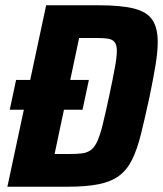

<svg xmlns="http://www.w3.org/2000/svg" viewBox="-20 -708 618 728"><path d="M17 -292 41 -405H317L293 -292ZM8 0 155 -688H354Q440 -688 488.5 -675.5Q537 -663 557.5 -633Q578 -603 578 -549Q578 -511 569.5 -460Q561 -409 547 -341Q529 -258 514.5 -199.5Q500 -141 480.5 -102Q461 -63 431 -41Q401 -19 354 -9.5Q307 0 236 0ZM187 -124H240Q271 -124 291 -126.5Q311 -129 325 -139.5Q339 -150 349.5 -173.5Q360 -197 370 -238Q380 -279 394 -344Q408 -410 415.5 -451Q423 -492 423 -515Q423 -532 418 -542.5Q413 -553 402.5 -557.5Q392 -562 375 -563Q358 -564 334 -564H280Z"/></svg>

Font: Saira SemiCondensed
Style: Bold Italic
Weight: 700
Width: 4
Italic angle: -12°
Designer: Hector Gatti with collaboration of the Omnibus-Type team
Foundry: Omnibus-Type
Version: Version 1.101